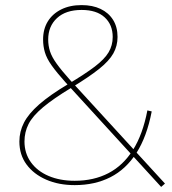

<svg xmlns="http://www.w3.org/2000/svg" viewBox="-20 -723 674 753"><path d="M612 10 237 -400Q202 -439 182.5 -466.5Q163 -494 156 -518Q149 -542 149 -568Q149 -609 167.5 -639Q186 -669 220 -686Q254 -703 300 -703Q343 -703 374.5 -688Q406 -673 423.5 -645Q441 -617 441 -578Q441 -543 424.5 -513.5Q408 -484 368.5 -452.5Q329 -421 260 -379Q189 -336 148.5 -302Q108 -268 92 -236.5Q76 -205 76 -168Q76 -122 101 -87Q126 -52 170.5 -33Q215 -14 273 -14Q348 -14 405.5 -44Q463 -74 501.5 -135Q540 -196 558 -290L575 -286Q556 -187 515 -123Q474 -59 413 -28Q352 3 273 3Q210 3 161 -18.5Q112 -40 84 -78Q56 -116 56 -168Q56 -207 74 -242Q92 -277 133.5 -313.5Q175 -350 247 -393Q314 -433 352 -462Q390 -491 406 -518Q422 -545 422 -578Q422 -626 390.5 -655Q359 -684 300 -684Q238 -684 203.5 -652Q169 -620 169 -568Q169 -544 176 -522Q183 -500 202 -473.5Q221 -447 255 -409L627 -3Z"/></svg>

Font: Montserrat Alternates Thin
Style: Regular
Weight: 100
Designer: Julieta Ulanovsky
Foundry: Julieta Ulanovsky
Version: Version 9.000